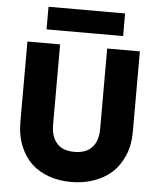

<svg xmlns="http://www.w3.org/2000/svg" viewBox="-60 -943 824 1000"><g transform="rotate(5 352.5 -442.5)"><path d="M230 -282.2Q230 -219.2 261.2 -185.1Q291 -150.9 352.1 -150.9Q413.6 -150.9 444.8 -185.1Q476.1 -219.2 476.1 -282.2V-702.1H647V-283.2Q647 -209.5 623 -155.8Q599.1 -100.6 559.1 -64.9Q520 -30.3 463.9 -11.2Q410.2 6.8 349.1 6.8Q287.1 6.8 234.9 -11.2Q180.7 -29.8 143.1 -64.9Q104.5 -100.6 82 -155.8Q59.1 -210.4 59.1 -283.2V-702.1H230ZM152.8 -773.9V-892.1H553.2V-773.9Z"/></g></svg>

Font: PoppinsZ
Style: Bold
Weight: 700
Designer: Ninad Kale (Devanagari), Jonny Pinhorn (Latin)
Foundry: Indian Type Foundry
Version: Version 3.002;FEAKit 1.0